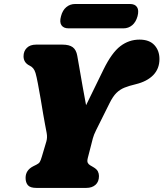

<svg xmlns="http://www.w3.org/2000/svg" viewBox="-20 -918 799 938"><path d="M463.5 -58Q463.5 -30 446.5 -15Q429.5 0 402 0H157.5Q127.5 0 116.2 -13.2Q105 -26.5 105 -49Q105 -86.5 142 -105.5L158 -113.5Q169.5 -119 174.2 -126.5Q179 -134 184.5 -153L206.5 -227Q212 -246 208 -268.2Q204 -290.5 200 -310.5Q197 -325.5 191.2 -359.5Q185.5 -393.5 178.8 -433.8Q172 -474 165.2 -509.2Q158.5 -544.5 153.5 -561.5Q149 -576 142 -584.2Q135 -592.5 125.5 -597Q95 -611.5 95 -643Q95 -668 111 -684Q127 -700 156.5 -700H285Q318.5 -700 335.5 -687.2Q352.5 -674.5 357.5 -645.5Q361.5 -624.5 368.2 -584.5Q375 -544.5 383.5 -496.5Q392 -448.5 400.5 -404L486 -579Q526 -660.5 568 -692.5Q610 -724.5 661.5 -724.5Q709.5 -724.5 734.2 -697.8Q759 -671 759 -629.5Q759 -582.5 728.8 -551.2Q698.5 -520 643 -506.5Q611 -499 588.5 -490Q566 -481 548.8 -464Q531.5 -447 515 -413.5L449.5 -282Q438 -259 433.5 -241.8Q429 -224.5 425.5 -210.5L409 -146.5Q405 -131 408.5 -123.2Q412 -115.5 420.5 -110.5L435 -102Q452.5 -92 458 -81Q463.5 -70 463.5 -58ZM278 -838.5Q285.5 -868 304 -883.2Q322.5 -898.5 347 -898.5H615Q639.5 -898.5 649.5 -883.2Q659.5 -868 652 -839Q644 -810 625.8 -794.8Q607.5 -779.5 583 -779.5H315Q290.5 -779.5 280.2 -794.8Q270 -810 278 -838.5Z"/></svg>

Font: Fraunces 9pt S100 Black
Style: Italic
Weight: 900
Italic angle: -16°
Version: Version 1.000; ttfautohint (v1.8.3)